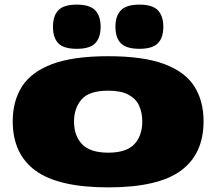

<svg xmlns="http://www.w3.org/2000/svg" viewBox="-20 -800 935 830"><path d="M35 -276Q35 -363 75 -426Q115 -489 205.5 -523Q296 -557 448 -557Q600 -557 690.5 -523Q781 -489 820.5 -426Q860 -363 860 -276Q860 -134 761.5 -62Q663 10 448 10Q233 10 134 -62Q35 -134 35 -276ZM300 -275Q300 -213 335 -176.5Q370 -140 448 -140Q526 -140 560.5 -176.5Q595 -213 595 -275Q595 -313 581.5 -343Q568 -373 535.5 -390.5Q503 -408 448 -408Q365 -408 332.5 -370Q300 -332 300 -275ZM583 -589Q526 -589 502.5 -613Q479 -637 479 -684Q479 -731 502.5 -755.5Q526 -780 583 -780Q639 -780 662.5 -755.5Q686 -731 686 -684Q686 -637 662.5 -613Q639 -589 583 -589ZM312 -589Q255 -589 232 -613Q209 -637 209 -684Q209 -731 232 -755.5Q255 -780 312 -780Q368 -780 391.5 -755.5Q415 -731 415 -684Q415 -637 391.5 -613Q368 -589 312 -589Z"/></svg>

Font: Georama ExtraExtended ExtraBold
Style: Regular
Weight: 800
Width: 8
Designer: Jean-Baptiste Levee
Foundry: Production Type
Version: Version 1.000